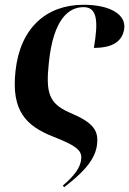

<svg xmlns="http://www.w3.org/2000/svg" viewBox="-20 -568 542 806"><path d="M45 -269C27 -104 88 -40 202 5C315 49 326 69 320 107C314 137 296 166 244 211L249 218C314 168 374 114 386 48C397 -19 375 -52 271 -96C184 -134 172 -181 185 -304C204 -491 270 -538 331 -538C387 -538 394 -482 374 -367C461 -367 493 -400 501 -444C512 -507 442 -548 331 -548C174 -548 64 -450 45 -269Z"/></svg>

Font: Noto Serif Display SemiBold
Style: Italic
Weight: 600
Italic angle: -12°
Designer: Monotype Design Team
Foundry: Monotype Imaging Inc.
Version: Version 2.009